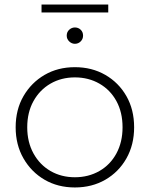

<svg xmlns="http://www.w3.org/2000/svg" viewBox="-20 -822 660 846"><path d="M310 4Q235 4 176.5 -30Q118 -64 83.5 -124Q49 -184 49 -261Q49 -339 83.5 -398.5Q118 -458 176.5 -492Q235 -526 310 -526Q385 -526 444 -492Q503 -458 537 -398.5Q571 -339 571 -261Q571 -184 537 -124Q503 -64 444 -30Q385 4 310 4ZM310 -41Q370 -41 418 -68.5Q466 -96 493 -146Q520 -196 520 -261Q520 -327 493 -376.5Q466 -426 418 -453.5Q370 -481 310 -481Q250 -481 202.5 -453.5Q155 -426 127.5 -376.5Q100 -327 100 -261Q100 -196 127.5 -146Q155 -96 202.5 -68.5Q250 -41 310 -41ZM310 -629Q296 -629 285 -639.5Q274 -650 274 -665Q274 -681 285 -691Q296 -701 310 -701Q325 -701 335.5 -691Q346 -681 346 -665Q346 -650 335.5 -639.5Q325 -629 310 -629ZM163 -767V-802H457V-767Z"/></svg>

Font: Montserrat Thin Light
Style: Regular
Weight: 300
Version: Version 9.000